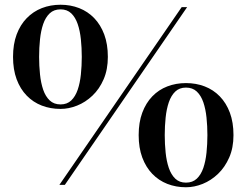

<svg xmlns="http://www.w3.org/2000/svg" viewBox="-20 -780 1040 810"><path d="M230.5 0 746.5 -750H769.5L253.5 0ZM235.5 -320.5Q193 -320.5 156.5 -334.5Q120 -348.5 92.8 -376.5Q65.5 -404.5 50.2 -445.5Q35 -486.5 35 -540Q35 -593.5 50.2 -634.5Q65.5 -675.5 92.8 -703.5Q120 -731.5 156.5 -745.8Q193 -760 235.5 -760Q277.5 -760 314 -745.8Q350.5 -731.5 377.5 -703.5Q404.5 -675.5 419.8 -634.5Q435 -593.5 435 -540Q435 -486.5 417.2 -445.5Q399.5 -404.5 370 -376.5Q340.5 -348.5 305.2 -334.5Q270 -320.5 235.5 -320.5ZM235.5 -339.5Q263 -339.5 280.5 -356.2Q298 -373 307.8 -401.5Q317.5 -430 321.2 -466Q325 -502 325 -540Q325 -578.5 321.2 -614.2Q317.5 -650 307.8 -678.5Q298 -707 280.5 -723.8Q263 -740.5 235.5 -740.5Q207.5 -740.5 189.8 -723.8Q172 -707 162.2 -678.5Q152.5 -650 148.8 -614.2Q145 -578.5 145 -540Q145 -502 148.8 -466Q152.5 -430 162.2 -401.5Q172 -373 189.8 -356.2Q207.5 -339.5 235.5 -339.5ZM764.5 10Q722.5 10 686 -4.2Q649.5 -18.5 622.5 -46.5Q595.5 -74.5 580.2 -115.5Q565 -156.5 565 -210Q565 -263.5 580.2 -304.5Q595.5 -345.5 622.5 -373.5Q649.5 -401.5 686 -415.5Q722.5 -429.5 764.5 -429.5Q807 -429.5 843.5 -415.5Q880 -401.5 907.2 -373.5Q934.5 -345.5 949.8 -304.5Q965 -263.5 965 -210Q965 -156.5 947 -115.5Q929 -74.5 899.8 -46.5Q870.5 -18.5 835 -4.2Q799.5 10 764.5 10ZM764.5 -9.5Q792.5 -9.5 810.2 -26.2Q828 -43 837.8 -71.5Q847.5 -100 851.2 -136Q855 -172 855 -210Q855 -248.5 851.2 -284.2Q847.5 -320 837.8 -348.5Q828 -377 810.2 -393.8Q792.5 -410.5 764.5 -410.5Q737 -410.5 719.5 -393.8Q702 -377 692.2 -348.5Q682.5 -320 678.8 -284.2Q675 -248.5 675 -210Q675 -172 678.8 -136Q682.5 -100 692.2 -71.5Q702 -43 719.5 -26.2Q737 -9.5 764.5 -9.5Z"/></svg>

Font: Bodoni Moda 11pt
Style: Regular
Weight: 400
Version: Version 2.004